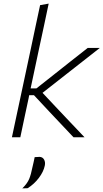

<svg xmlns="http://www.w3.org/2000/svg" viewBox="-20 -760 572 1063"><path d="M46 0Q58 -56 69 -108Q80 -160 93 -220L151.5 -494Q165 -557.5 177.5 -617Q190 -676.5 202 -731.5L249.5 -740Q236.5 -678.5 223.8 -618.5Q211 -558.5 197 -494L149.5 -270.5H181.5L281 -349Q327 -385.5 373.2 -422Q419.5 -458.5 465.5 -494.5H532.5Q477.5 -451.5 422.8 -408.5Q368 -365.5 313 -322.5L215.5 -246L285.5 -171.5Q326 -128.5 366.8 -85.5Q407.5 -42.5 448 0H387Q353 -36 319.2 -71.8Q285.5 -107.5 251.5 -143.5L168 -233H141.5L138.5 -216.5Q125.5 -156.5 114.8 -105.8Q104 -55 92.5 0ZM103.5 283Q131 256 141.5 230.8Q152 205.5 160 164Q163.5 151 166.2 137.2Q169 123.5 172 110L199.5 108.5Q216.5 109.5 224.2 123.8Q232 138 228 157Q221 191 194.8 225.5Q168.5 260 133 282Z"/></svg>

Font: Commissioner ExtraLight
Style: Italic
Weight: 200
Italic angle: -12°
Designer: Kostas Bartsokas
Foundry: Kostas Bartsokas
Version: Version 1.000; ttfautohint (v1.8.3)